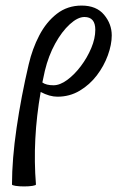

<svg xmlns="http://www.w3.org/2000/svg" viewBox="-20 -445 449 689"><path d="M23 217Q23 127 39.5 14Q56 -99 83 -214Q96 -270 121 -318Q146 -366 184 -395.5Q222 -425 273 -425Q326 -425 353.5 -392Q381 -359 381 -318Q381 -285 367 -246.5Q353 -208 327.5 -174.5Q302 -141 266 -119.5Q230 -98 186 -98Q158 -98 126 -115Q96 56 109 217Q109 220 96.5 222Q84 224 66.5 224Q49 224 36 222Q23 220 23 217ZM141 -191Q136 -170 132 -149Q146 -139 172 -139Q195 -139 221 -158Q247 -177 270 -207.5Q293 -238 307.5 -272.5Q322 -307 322 -338Q322 -384 283 -384Q259 -384 230.5 -358Q202 -332 178 -288.5Q154 -245 141 -191Z"/></svg>

Font: Junicode Two Beta Condensed
Style: Italic
Weight: 400
Width: 3
Italic angle: -9°
Version: Version 1.053; ttfautohint (v1.8.4)